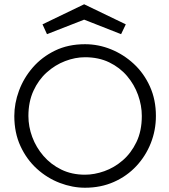

<svg xmlns="http://www.w3.org/2000/svg" viewBox="-20 -873 793 899"><path d="M378 6Q319 6 260 -16.5Q201 -39 153 -82.5Q105 -126 76 -188.5Q47 -251 47 -330Q47 -389 69 -448.5Q91 -508 133.5 -557Q176 -606 237.5 -636Q299 -666 378 -666Q441 -666 500 -642Q559 -618 606.5 -574Q654 -530 682 -468Q710 -406 710 -330Q710 -263 686 -202.5Q662 -142 618 -95Q574 -48 513 -21Q452 6 378 6ZM378 -55Q422 -55 468.5 -71.5Q515 -88 554.5 -122Q594 -156 619 -208Q644 -260 644 -330Q644 -379 626.5 -428Q609 -477 575 -517Q541 -557 491.5 -581Q442 -605 378 -605Q332 -605 285 -587Q238 -569 199 -534Q160 -499 136.5 -447.5Q113 -396 113 -330Q113 -280 131 -231.5Q149 -183 183.5 -143Q218 -103 267 -79Q316 -55 378 -55ZM374 -853 569 -759 547 -713 374 -781 200 -713 179 -759Z"/></svg>

Font: Lil Grotesk
Style: Regular
Weight: 400
Designer: Bastien Sozeau
Foundry: NBR — Bastien Sozeau
Version: Version 4.002; ttfautohint (v1.8.4.7-5d5b)